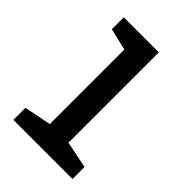

<svg xmlns="http://www.w3.org/2000/svg" viewBox="-219 -864 969 969"><g transform="rotate(45 265.0 -380.0)"><path d="M56 0V-86L201 -115V-647L84 -675V-760H334V-115L478 -86V0Z"/></g></svg>

Font: Noto Sans Mono Condensed
Style: Bold
Weight: 700
Width: 3
Designer: Monotype Design Team
Foundry: Monotype Imaging Inc.
Version: Version 2.014